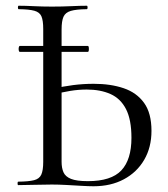

<svg xmlns="http://www.w3.org/2000/svg" viewBox="-20 -645 584 669"><path d="M49.4 -464.2Q46.4 -464.2 45.4 -469.2Q44.4 -474.2 45.4 -479.6Q46.4 -485 49.4 -485H285.8Q288.8 -485 289.4 -479.6Q290 -474.2 289.4 -469.2Q288.8 -464.2 285.8 -464.2ZM305.8 4Q289.4 4 263.9 2.5Q238.4 1 211.2 -0.5Q184 -2 160.6 -2Q129.4 -2 98.5 -1Q67.6 0 43.4 0Q41.2 0 41.2 -6Q41.2 -12 43.4 -12Q79.8 -12.4 98.5 -17.1Q117.2 -21.8 123.9 -36.6Q130.6 -51.4 130.6 -81V-544Q130.6 -573.6 124.4 -588Q118.2 -602.4 99.9 -607.5Q81.6 -612.6 45.2 -613Q42.4 -613 42.4 -619Q42.4 -625 45.2 -625Q69 -625 98 -623.5Q127 -622 160.8 -622Q197 -622 228.1 -623.5Q259.2 -625 282.4 -625Q285.2 -625 285.2 -619Q285.2 -613 282.4 -613Q245.4 -612.6 226.6 -607Q207.8 -601.4 201.2 -586.6Q194.6 -571.8 194.6 -542V-81Q194.6 -59.8 201.2 -44.7Q207.8 -29.6 227.4 -21.7Q247 -13.8 286.2 -13.8Q367.6 -13.8 402.8 -51.3Q438 -88.8 438 -164.8Q438 -228 419.1 -264.8Q400.2 -301.6 365.1 -317.3Q330 -333 282.2 -333Q253.6 -333 224.9 -328.3Q196.2 -323.6 167.6 -316L165.6 -335.8Q199.6 -344 234.9 -348.5Q270.2 -353 306.6 -353Q365.4 -353 410.7 -337.7Q456 -322.4 481.9 -286.7Q507.8 -251 507.8 -189Q507.8 -131.6 482.4 -88.1Q457 -44.6 411.6 -20.3Q366.2 4 305.8 4Z"/></svg>

Font: Cormorant Garamond Light
Style: Regular
Weight: 300
Designer: Christian Thalmann (Catharsis Fonts)
Foundry: Catharsis Fonts
Version: Version 4.001